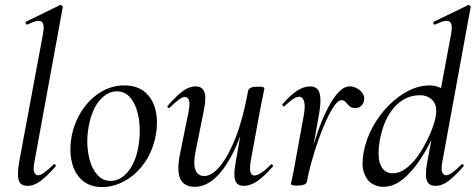

<svg xmlns="http://www.w3.org/2000/svg" viewBox="-20 -746 1932 780"><path d="M92 9Q63 9 56 -14Q49 -37 58 -89L155 -610Q162 -649 148.5 -658.5Q135 -668 91 -646Q87 -645 84.5 -651Q82 -657 86 -658L223 -725Q228 -727 232 -723Q236 -719 235 -717L120 -89Q114 -59 119 -46.5Q124 -34 135 -34Q146 -34 161.5 -46Q177 -58 197 -77Q201 -81 205 -77Q209 -73 205 -69Q173 -32 146 -11.5Q119 9 92 9Z M395 14Q345 14 313.5 -14Q282 -42 271.5 -89Q261 -136 271 -193Q283 -252 314 -298.5Q345 -345 389.5 -372Q434 -399 485 -399Q538 -399 570 -371Q602 -343 612.5 -296Q623 -249 612 -193Q599 -128 565 -81.5Q531 -35 486 -10.5Q441 14 395 14ZM430 -11Q468 -11 499 -47.5Q530 -84 542 -149Q549 -189 547.5 -228.5Q546 -268 535 -301.5Q524 -335 504 -355Q484 -375 454 -375Q417 -375 385.5 -339Q354 -303 341 -236Q333 -195 335 -155.5Q337 -116 348.5 -83Q360 -50 380.5 -30.5Q401 -11 430 -11Z M771 13Q729 13 713 -18.5Q697 -50 711 -119L747 -297Q752 -327 747.5 -339.5Q743 -352 731 -352Q721 -352 705 -340Q689 -328 670 -309Q666 -305 662 -309Q658 -313 662 -317Q695 -355 721.5 -375Q748 -395 775 -395Q801 -395 810 -373Q819 -351 808 -297L776 -138Q764 -83 773.5 -57Q783 -31 810 -31Q841 -31 874.5 -71.5Q908 -112 938 -189Q968 -266 988 -377L1002 -376Q983 -259 947.5 -171.5Q912 -84 867 -35.5Q822 13 771 13ZM970 9Q943 9 935.5 -13Q928 -35 937 -84L988 -377Q991 -394 1028 -394Q1044 -394 1049 -392Q1054 -390 1054 -387Q1054 -384 1049 -361Q1044 -338 1039 -312L998 -89Q989 -33 1014 -33Q1025 -33 1042 -44.5Q1059 -56 1080 -77Q1083 -81 1087 -76.5Q1091 -72 1088 -69Q1053 -29 1025 -10Q997 9 970 9Z M1227 -9 1217 -10Q1226 -57 1240 -110Q1254 -163 1272 -213.5Q1290 -264 1311 -305Q1332 -346 1354.5 -370.5Q1377 -395 1401 -395Q1415 -395 1429.5 -387.5Q1444 -380 1453 -367Q1462 -354 1459 -338Q1457 -325 1447.5 -316Q1438 -307 1423 -307Q1408 -307 1399.5 -315Q1391 -323 1384.5 -331Q1378 -339 1367 -339Q1354 -339 1338 -316Q1322 -293 1305 -256Q1288 -219 1272.5 -174.5Q1257 -130 1245 -86.5Q1233 -43 1227 -9ZM1188 8Q1172 8 1167 6Q1162 4 1162 1Q1162 -2 1167.5 -26Q1173 -50 1177 -74L1213 -271Q1219 -304 1217.5 -321Q1216 -338 1210 -345.5Q1204 -353 1195 -353Q1183 -353 1167.5 -341.5Q1152 -330 1136 -315Q1133 -312 1129 -316Q1125 -320 1128 -323Q1160 -360 1187 -377.5Q1214 -395 1240 -395Q1259 -395 1269.5 -384Q1280 -373 1281.5 -347Q1283 -321 1275 -276L1227 -9Q1224 8 1188 8Z M1537 13Q1512 13 1490.5 -0.5Q1469 -14 1458.5 -44.5Q1448 -75 1457 -126Q1467 -181 1494 -230Q1521 -279 1559 -317.5Q1597 -356 1640 -377.5Q1683 -399 1726 -399Q1755 -399 1779.5 -383.5Q1804 -368 1807 -332L1763 -246Q1733 -171 1696.5 -112.5Q1660 -54 1620 -20.5Q1580 13 1537 13ZM1575 -42Q1606 -42 1635.5 -66.5Q1665 -91 1688.5 -128.5Q1712 -166 1728.5 -205Q1745 -244 1750 -273Q1758 -315 1738 -337.5Q1718 -360 1684 -359Q1626 -359 1582 -310.5Q1538 -262 1522 -171Q1512 -105 1527 -73.5Q1542 -42 1575 -42ZM1749 9Q1721 9 1713.5 -14Q1706 -37 1716 -89L1813 -610Q1820 -649 1806 -658.5Q1792 -668 1747 -646Q1743 -645 1741 -651Q1739 -657 1743 -658L1881 -725Q1885 -727 1889 -723Q1893 -719 1892 -717L1777 -89Q1771 -59 1776.5 -46.5Q1782 -34 1792 -34Q1803 -34 1819 -46Q1835 -58 1854 -77Q1858 -81 1862 -77Q1866 -73 1862 -69Q1829 -32 1803 -11.5Q1777 9 1749 9Z"/></svg>

Font: Cormorant Garamond Light Medium
Style: Italic
Weight: 500
Italic angle: -10°
Version: Version 4.001